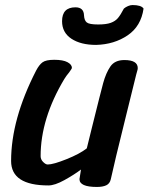

<svg xmlns="http://www.w3.org/2000/svg" viewBox="-20 -714 589 761"><path d="M226 -630Q226 -685 279 -685Q312 -685 313 -653Q314 -633 324 -625Q334 -617 369 -617Q401 -617 419 -623.5Q437 -630 447.5 -642.5Q458 -655 471 -680Q478 -686 487.5 -690Q497 -694 505 -694Q540 -694 549 -680Q539 -610 486 -574Q433 -538 361 -536Q300 -536 263 -560.5Q226 -585 226 -630ZM364 27Q295 27 295 -4L301 -42Q273 -21 235 0Q197 21 172 21Q24 21 24 -76Q24 -241 123 -434Q135 -457 148.5 -467Q162 -477 195 -477Q230 -477 247.5 -467.5Q265 -458 265 -445Q265 -442 254 -427Q243 -414 235 -401Q141 -244 141 -95Q141 -82 151 -72Q161 -62 169 -62Q191 -62 243.5 -83Q296 -104 324 -126L344 -207Q380 -352 389 -385Q400 -425 417.5 -450.5Q435 -476 473 -476Q526 -476 526 -444Q526 -439 523.5 -431.5Q521 -424 520 -419L480 -257Q432 -64 419 -3Q415 14 401 20.5Q387 27 364 27Z"/></svg>

Font: Sriracha
Style: Regular
Weight: 400
Designer: Suppakit Chalermlarp
Version: Version 1.002g